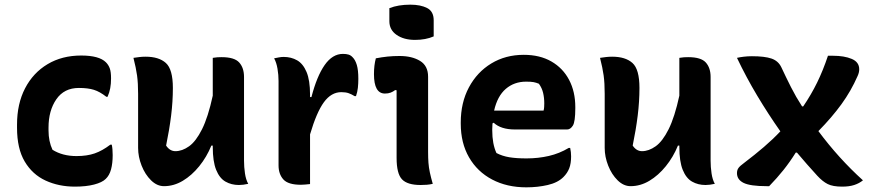

<svg xmlns="http://www.w3.org/2000/svg" viewBox="-20 -788 3740 823"><path d="M328 -550Q405 -550 434 -521Q445 -510 450.5 -495Q456 -480 456 -452Q456 -429 452.5 -410Q449 -391 441 -373H436Q408 -395 382.5 -403Q357 -411 318 -411Q255 -411 221.5 -362.5Q188 -314 188 -241V-229Q188 -182 205 -146Q248 -119 308 -119Q353 -119 386 -130.5Q419 -142 453 -168H459Q463 -151 463 -123Q463 -88 456 -62Q449 -36 433 -21Q418 -6 383.5 3Q349 12 301 12Q232 12 175.5 -14Q119 -40 86 -95.5Q53 -151 53 -240V-254Q53 -343 87.5 -409.5Q122 -476 184 -513Q246 -550 328 -550Z M604 -545Q661 -545 691 -518Q721 -491 721 -411Q721 -353 713.5 -292.5Q706 -232 692 -164Q708 -140 732 -140Q761 -140 790.5 -161Q820 -182 846 -234Q872 -286 892 -378V-540Q904 -542 912 -542.5Q920 -543 930 -543Q985 -543 1005.5 -520Q1026 -497 1026 -458V-99Q1026 -72 1030 -45Q1034 -18 1044 0Q1022 5 1004 5Q972 5 946.5 -9.5Q921 -24 906.5 -60Q892 -96 892 -158V-164H886Q866 -115 834 -75.5Q802 -36 763.5 -13Q725 10 683 10Q653 10 627.5 -15Q602 -40 587 -78Q572 -116 572 -154V-386Q572 -432 567.5 -464.5Q563 -497 552 -540Q566 -542 578 -543.5Q590 -545 604 -545Z M1309 1Q1297 2 1288.5 3Q1280 4 1270 4Q1215 4 1194.5 -19Q1174 -42 1174 -79V-441Q1174 -467 1169.5 -493.5Q1165 -520 1155 -538Q1165 -540 1175.5 -542Q1186 -544 1196 -544Q1228 -544 1253.5 -529.5Q1279 -515 1294 -479.5Q1309 -444 1309 -382V-372H1315Q1338 -461 1371.5 -509Q1405 -557 1450 -557Q1464 -557 1474 -554Q1484 -551 1492 -542Q1503 -531 1509.5 -509.5Q1516 -488 1516 -450Q1516 -430 1514 -411.5Q1512 -393 1506 -376H1500Q1487 -384 1474.5 -388.5Q1462 -393 1443 -393Q1400 -393 1368.5 -350Q1337 -307 1309 -212Z M1680 -111V-401L1674 -402Q1665 -395 1654.5 -391Q1644 -387 1630 -387Q1583 -387 1583 -470Q1583 -508 1591 -538Q1617 -543 1641 -545.5Q1665 -548 1693 -548Q1746 -548 1780.5 -527Q1815 -506 1815 -459V-137Q1815 -111 1816.5 -90.5Q1818 -70 1822.5 -49Q1827 -28 1835 0Q1822 3 1809.5 4Q1797 5 1783 5Q1726 5 1703 -19.5Q1680 -44 1680 -111ZM1649 -753Q1687 -768 1739 -768Q1783 -768 1811 -753.5Q1839 -739 1839 -701V-632Q1805 -617 1759 -617Q1711 -617 1680 -638.5Q1649 -660 1649 -697Z M2225 -553Q2294 -553 2343.5 -524.5Q2393 -496 2419.5 -445.5Q2446 -395 2446 -329V-324Q2446 -266 2435.5 -249.5Q2425 -233 2411 -233H2187Q2127 -233 2096 -262L2091 -259Q2090 -247 2090 -234V-229Q2090 -171 2108 -132Q2133 -119 2163 -114Q2193 -109 2237 -109Q2287 -109 2332.5 -119.5Q2378 -130 2418 -154H2424Q2426 -145 2427 -136Q2428 -127 2428 -118Q2428 -87 2420 -66.5Q2412 -46 2395 -29Q2371 -5 2328 5Q2285 15 2236 15Q2153 15 2089.5 -18.5Q2026 -52 1990.5 -113.5Q1955 -175 1955 -258V-263Q1955 -348 1990 -413.5Q2025 -479 2086 -516Q2147 -553 2225 -553ZM2235 -438Q2184 -438 2148 -407Q2112 -376 2098 -314H2310Q2312 -321 2312.5 -329.5Q2313 -338 2313 -345Q2313 -369 2308 -390Q2303 -411 2290 -429Q2278 -434 2267 -436Q2256 -438 2235 -438Z M2604 -545Q2661 -545 2691 -518Q2721 -491 2721 -411Q2721 -353 2713.5 -292.5Q2706 -232 2692 -164Q2708 -140 2732 -140Q2761 -140 2790.5 -161Q2820 -182 2846 -234Q2872 -286 2892 -378V-540Q2904 -542 2912 -542.5Q2920 -543 2930 -543Q2985 -543 3005.5 -520Q3026 -497 3026 -458V-99Q3026 -72 3030 -45Q3034 -18 3044 0Q3022 5 3004 5Q2972 5 2946.5 -9.5Q2921 -24 2906.5 -60Q2892 -96 2892 -158V-164H2886Q2866 -115 2834 -75.5Q2802 -36 2763.5 -13Q2725 10 2683 10Q2653 10 2627.5 -15Q2602 -40 2587 -78Q2572 -116 2572 -154V-386Q2572 -432 2567.5 -464.5Q2563 -497 2552 -540Q2566 -542 2578 -543.5Q2590 -545 2604 -545Z M3139 -540Q3152 -543 3168.5 -545Q3185 -547 3203 -547Q3258 -547 3287 -537Q3316 -527 3329 -500Q3349 -457 3370.5 -414.5Q3392 -372 3418 -332H3423Q3457 -382 3482.5 -434Q3508 -486 3529 -549H3551Q3599 -549 3631 -535.5Q3663 -522 3663 -491Q3663 -477 3656 -462Q3628 -398 3587 -341.5Q3546 -285 3488 -226Q3575 -109 3679 -15Q3663 -2 3641.5 5Q3620 12 3590 12Q3550 12 3528 1Q3506 -10 3483 -35Q3462 -58 3439.5 -83.5Q3417 -109 3396 -134H3391Q3366 -94 3338.5 -59.5Q3311 -25 3277 10H3266Q3196 10 3167.5 -4Q3139 -18 3139 -46Q3139 -59 3145.5 -68Q3152 -77 3170 -90Q3216 -125 3254.5 -158Q3293 -191 3325 -225Q3273 -299 3226 -377.5Q3179 -456 3139 -540Z"/></svg>

Font: Recursive Sn Csl St
Style: Bold
Weight: 700
Version: Version 1.079;hotconv 1.0.112;makeotfexe 2.5.65598; ttfautoh